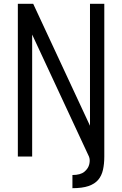

<svg xmlns="http://www.w3.org/2000/svg" viewBox="-20 -820 640 1006"><path d="M359.5 166V97Q401.5 97 422.2 79.8Q443 62.5 448 39.5Q453 16.5 446 0H526.5Q526.5 39 519.5 70Q512.5 101 494.5 122.2Q476.5 143.5 443.8 154.8Q411 166 359.5 166ZM73.5 0V-800H154L526.5 0H451.5V-800H526.5V0H446L73.5 -800H148.5V0Z"/></svg>

Font: Victor Mono Thin
Style: Regular
Weight: 100
Monospace: yes
Designer: Rune Bjørnerås
Version: Version 1.561;gftools[0.9.30]